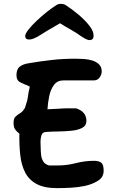

<svg xmlns="http://www.w3.org/2000/svg" viewBox="-20 -981 614 991"><path d="M273 -10Q208 -10 168.5 -31.5Q129 -53 109.5 -91.5Q90 -130 84.5 -181Q79 -232 80 -291Q65 -303 57.5 -314Q50 -325 50 -347Q50 -369 59.5 -378.5Q69 -388 82 -395.5Q95 -403 104 -417Q107 -420 110 -427.5Q113 -435 114 -441Q122 -462 124.5 -484.5Q127 -507 133 -529V-534Q133 -535 124 -539Q105 -546 85 -556Q65 -566 65 -593Q65 -624 82 -637Q99 -650 125 -654Q189 -665 247.5 -671.5Q306 -678 371 -678Q390 -678 413 -676.5Q436 -675 457 -668.5Q478 -662 491.5 -648.5Q505 -635 505 -612Q505 -596 494 -581Q483 -566 465 -566H307Q276 -566 258.5 -542.5Q241 -519 234 -484.5Q227 -450 225 -417Q260 -418 285 -420Q310 -422 332 -422H372Q426 -405 426 -357Q426 -333 405 -321.5Q384 -310 351.5 -306.5Q319 -303 283 -302.5Q247 -302 218 -300Q199 -299 194 -283Q189 -267 189 -249Q189 -241 189.5 -232.5Q190 -224 190 -218Q190 -202 192 -182.5Q194 -163 203 -148Q212 -133 233 -127H278Q325 -127 371.5 -139Q418 -151 465 -151Q491 -151 503 -141Q515 -131 515 -100Q515 -66 485 -47.5Q455 -29 416 -21Q381 -14 345 -12Q309 -10 273 -10ZM444 -774Q433 -774 420 -781Q407 -788 400 -793Q376 -811 344.5 -828.5Q313 -846 290 -861Q251 -839 223 -822Q195 -805 173 -791Q166 -787 153.5 -782Q141 -777 130 -777Q110 -777 110 -796Q111 -808 127.5 -829Q144 -850 169.5 -874Q195 -898 222 -919.5Q249 -941 270 -954Q279 -961 294 -961Q310 -961 320 -954Q351 -934 384 -906.5Q417 -879 440 -850Q463 -821 463 -798Q463 -785 457.5 -779.5Q452 -774 444 -774Z"/></svg>

Font: Fuzzy Bubbles
Style: Bold
Weight: 700
Designer: Robert E. Leuschke
Foundry: Robert E. Leuschke
Version: Version 1.010; ttfautohint (v1.8.3)